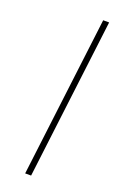

<svg xmlns="http://www.w3.org/2000/svg" viewBox="-138 -744 509 788"><g transform="rotate(20 116.0 -350.0)"><path d="M169 -700H195L109 0H83Z"/></g></svg>

Font: Haskoy Thin
Style: Italic
Weight: 100
Designer: Ertekin Erdin
Foundry: Ertekin Erdin
Version: Version 2.000; ttfautohint (v1.8.4.7-5d5b)